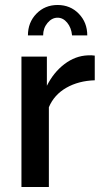

<svg xmlns="http://www.w3.org/2000/svg" viewBox="-20 -750 414 770"><path d="M211 -679Q188 -679 170.5 -658Q153 -637 153 -608H92Q92 -660 126 -695Q160 -730 211 -730Q262 -730 296 -695Q330 -660 330 -608H269Q266 -639 249.5 -659Q233 -679 211 -679ZM360 -527V-428Q295 -426 246 -398Q197 -370 176 -320V0H66V-523H168V-406Q195 -460 238.5 -493Q282 -526 332 -528Q346 -529 360 -527Z"/></svg>

Font: Raleway
Style: Regular
Weight: 600
Designer: Matt McInerney, Pablo Impallari, Rodrigo Fuenzalida
Foundry: Matt McInerney, Pablo Impallari, Rodrigo Fuenzalida
Version: Version 1.000;PS 001.001;hotconv 1.0.56; ttfautohint (v1.5)